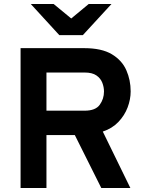

<svg xmlns="http://www.w3.org/2000/svg" viewBox="-20 -941 730 961"><path d="M83 0V-700H401.5Q489 -700 539.8 -669.5Q590.5 -639 612.2 -589.8Q634 -540.5 634 -483.5Q634 -444 618.8 -403.5Q603.5 -363 572.5 -330.5Q541.5 -298 494.5 -282.5L632.5 0H487L354.5 -265H212.5V0ZM212.5 -387H403.5Q458 -387 479.2 -416.5Q500.5 -446 500.5 -483Q500.5 -505 492 -527Q483.5 -549 462.5 -563.5Q441.5 -578 403.5 -578H212.5ZM277 -765 134 -921H248.5L336.5 -848.5L424 -921H538L394.5 -765Z"/></svg>

Font: Overpass
Style: Bold
Weight: 700
Designer: Delve Withrington, Dave Bailey, Thomas Jockin
Foundry: Delve Fonts LLC
Version: Version 4.000; ttfautohint (v1.8.3)